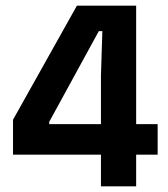

<svg xmlns="http://www.w3.org/2000/svg" viewBox="-20 -659 594 679"><path d="M337 0V-392L342 -549H329.5L154 -228V-174L104 -220H537.5V-112H26V-235.5L252 -639H461.5V0Z"/></svg>

Font: Anek Latin Medium SemiBold
Style: Regular
Weight: 600
Version: Version 1.003